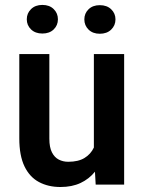

<svg xmlns="http://www.w3.org/2000/svg" viewBox="-20 -747 583 777"><path d="M151.4 -611.3Q123 -611.3 105.7 -627.9Q88.4 -644.5 88.4 -668.9Q88.4 -693.4 105.7 -710.2Q123 -727.1 151.4 -727.1Q180.2 -727.1 197.3 -710.2Q214.4 -693.4 214.4 -668.9Q214.4 -644.5 197.3 -627.9Q180.2 -611.3 151.4 -611.3ZM383.8 -610.4Q355.5 -610.4 338.4 -627.2Q321.3 -644 321.3 -668.5Q321.3 -692.9 338.4 -709.5Q355.5 -726.1 383.8 -726.1Q412.6 -726.1 429.9 -709.5Q447.3 -692.9 447.3 -668.5Q447.3 -644 429.9 -627.2Q412.6 -610.4 383.8 -610.4ZM359.9 -528.3H482.4V0H367.2L364.3 -52.2Q340.8 -22.9 306.2 -6.6Q271.5 9.8 224.6 9.8Q175.3 9.8 137.7 -10.3Q100.1 -30.3 79.1 -73.7Q58.1 -117.2 58.1 -187V-528.3H179.7V-186Q179.7 -150.9 190.2 -130.4Q200.7 -109.9 218 -101.1Q235.4 -92.3 255.9 -92.3Q296.9 -92.3 322 -107.7Q347.2 -123 359.9 -149.9Z"/></svg>

Font: Robert Sans
Style: Bold
Weight: 700
Designer: Christian Robertson (extended by Adam Twardoch)
Foundry: Google
Version: Version 12.135;April 2, 2019;FontCreator 11.5.0.2425 64-bit;